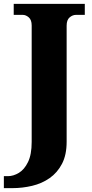

<svg xmlns="http://www.w3.org/2000/svg" viewBox="-44 -734 476 994"><path d="M-24 240V178H-3Q25 178 53.5 161Q82 144 101 105Q120 66 120 1V-602Q120 -631 105 -644Q90 -657 74 -657H27V-714H395V-657H349Q332 -657 316.5 -644Q301 -631 301 -601V0Q301 68 277 114Q253 160 213 188Q173 216 122.5 228Q72 240 20 240Z"/></svg>

Font: Noto Serif Devanagari ExtraBold
Style: Regular
Weight: 800
Designer: Universal Thirst, Indian Type Foundry and the Monotype Design Team
Foundry: Monotype Imaging Inc.
Version: Version 2.004; ttfautohint (v1.8.4.7-5d5b)